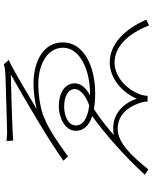

<svg xmlns="http://www.w3.org/2000/svg" viewBox="86 -878 827 1040"><g transform="rotate(-90 500.0 -358.5)"><path d="M448 -289C371 -299 340 -327 340 -362C340 -406 397 -425 442 -425C493 -425 537 -406 537 -367C537 -334 492 -304 448 -289ZM256 -737 258 -701C326 -707 578 -713 616 -714C492 -644 258 -508 149 -429L172 -404C258 -467 323 -509 381 -533C435 -556 510 -565 565 -565C667 -565 761 -518 761 -431C761 -339 639 -285 515 -285H503C541 -305 568 -333 568 -367C568 -423 514 -454 444 -454C383 -454 311 -421 311 -362C311 -323 335 -291 391 -273C302 -211 169 -94 73 12L102 31C168 -51 243 -135 321 -135C389 -135 436 -92 463 -12C467 -1 469 18 470 27H500C501 17 503 0 508 -13C537 -93 610 -152 679 -152C761 -152 832 -90 882 35L913 20C862 -96 783 -178 681 -178C596 -178 518 -111 485 -32C457 -113 391 -175 288 -156C319 -184 383 -235 429 -264C453 -259 481 -257 514 -257C661 -257 790 -319 790 -432C790 -543 678 -591 568 -591C524 -591 475 -585 429 -574C512 -623 652 -708 695 -725L671 -752C663 -748 637 -744 609 -743C562 -741 325 -734 304 -734C288 -734 273 -736 256 -737Z"/></g></svg>

Font: Harano Aji Gothic K1 ExtraLight
Style: Regular
Weight: 250
Foundry: Masamichi Hosoda
Version: HaranoAjiGothicK1-ExtraLight version 20230610;ttx 4.39.4